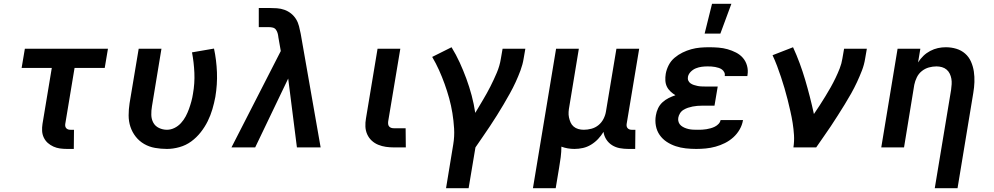

<svg xmlns="http://www.w3.org/2000/svg" viewBox="-20 -777 5240 1012"><path d="M369 8H334Q314 8 296 5.5Q278 3 261.5 -4.5Q245 -12 232 -23.5Q219 -35 211 -51.5Q203 -68 202 -86.5Q201 -105 204 -124L253 -419H94L111 -520H549L532 -419H373L324 -124Q323 -118 324 -112Q325 -106 329 -101.5Q333 -97 338.5 -95Q344 -93 351 -93H370Z M860 8Q828 8 797 2.5Q766 -3 740 -18Q714 -33 695.5 -56.5Q677 -80 667.5 -108.5Q658 -137 658 -169Q658 -201 663 -233L711 -520H831L781 -217Q777 -194 777.5 -171.5Q778 -149 788 -130.5Q798 -112 818 -102.5Q838 -93 860 -93Q880 -93 899.5 -102.5Q919 -112 934 -128.5Q949 -145 959 -164Q969 -183 976 -202.5Q983 -222 988.5 -242Q994 -262 997 -282Q1007 -338 1004.5 -393.5Q1002 -449 992 -501L1108 -521Q1121 -460 1123.5 -396Q1126 -332 1115 -266Q1109 -234 1099.5 -201.5Q1090 -169 1075 -138.5Q1060 -108 1038 -80Q1016 -52 988 -31.5Q960 -11 926 -1.5Q892 8 860 8Z M1200 0 1460 -508 1447 -582V-583Q1446 -593 1443 -603Q1440 -613 1434 -621Q1428 -629 1418 -631.5Q1408 -634 1397 -634H1344V-735H1396Q1418 -735 1439.5 -733.5Q1461 -732 1480 -725Q1499 -718 1514.5 -705.5Q1530 -693 1540.5 -676Q1551 -659 1556 -639Q1561 -619 1565 -599L1670 0H1545L1499 -363L1325 0Z M2119 0H2057Q2035 0 2014 -3Q1993 -6 1973.5 -14Q1954 -22 1939 -36Q1924 -50 1915.5 -69Q1907 -88 1906 -109.5Q1905 -131 1909 -153L1970 -520H2090L2026 -137Q2025 -129 2026 -122Q2027 -115 2031.5 -110Q2036 -105 2042.5 -103Q2049 -101 2057 -101H2118Z M2450 215H2331L2369 -16Q2376 -58 2373.5 -99.5Q2371 -141 2364.5 -181Q2358 -221 2347.5 -259Q2337 -297 2323.5 -334.5Q2310 -372 2294 -407.5Q2278 -443 2258 -477L2360 -528Q2384 -489 2403 -447.5Q2422 -406 2438 -362.5Q2454 -319 2466 -274Q2478 -229 2485 -182Q2505 -216 2526 -251Q2547 -286 2565 -321.5Q2583 -357 2598.5 -393.5Q2614 -430 2620 -468L2629 -520H2749L2740 -468Q2735 -437 2723.5 -406Q2712 -375 2698 -344.5Q2684 -314 2667.5 -284.5Q2651 -255 2634 -226Q2617 -197 2599 -168.5Q2581 -140 2562.5 -112Q2544 -84 2524.5 -56Q2505 -28 2486 0Z M2789 215 2911 -520H3031L2981 -217Q2978 -202 2977 -187Q2976 -172 2979 -158Q2982 -144 2987.5 -131.5Q2993 -119 3003.5 -110Q3014 -101 3028 -97Q3042 -93 3057 -93Q3077 -93 3097.5 -98.5Q3118 -104 3134.5 -117.5Q3151 -131 3161 -150.5Q3171 -170 3174 -190L3229 -520H3349L3283 -124Q3282 -118 3283 -112Q3284 -106 3288 -101.5Q3292 -97 3297.5 -95Q3303 -93 3309 -93H3329L3328 8H3292Q3269 8 3247 4Q3225 0 3206.5 -11.5Q3188 -23 3176 -41.5Q3164 -60 3161 -82Q3149 -62 3132.5 -44.5Q3116 -27 3095.5 -14.5Q3075 -2 3052.5 3Q3030 8 3008 8Q2990 8 2972.5 5Q2955 2 2939 -4Q2939 23 2935.5 51Q2932 79 2927 107L2909 215Z M3650 8Q3622 8 3594.5 5Q3567 2 3541.5 -6.5Q3516 -15 3494 -29.5Q3472 -44 3457 -65.5Q3442 -87 3437 -114Q3432 -141 3437 -169Q3440 -188 3448.5 -206Q3457 -224 3471.5 -237.5Q3486 -251 3504 -260Q3522 -269 3540 -275Q3527 -283 3514.5 -294.5Q3502 -306 3495 -320.5Q3488 -335 3487 -352.5Q3486 -370 3489 -388Q3493 -411 3504.5 -433.5Q3516 -456 3535.5 -472.5Q3555 -489 3577.5 -500Q3600 -511 3623.5 -517.5Q3647 -524 3670.5 -526Q3694 -528 3717 -528Q3743 -528 3767.5 -526Q3792 -524 3815 -517.5Q3838 -511 3859.5 -500Q3881 -489 3896 -471.5Q3911 -454 3917.5 -430.5Q3924 -407 3920 -382L3919 -376H3800V-377Q3802 -387 3797.5 -396Q3793 -405 3785.5 -410.5Q3778 -416 3769 -419Q3760 -422 3749.5 -424Q3739 -426 3729 -426.5Q3719 -427 3709 -427Q3694 -427 3678.5 -425Q3663 -423 3648 -417Q3633 -411 3621 -399Q3609 -387 3606 -372Q3604 -361 3608 -352Q3612 -343 3620 -337.5Q3628 -332 3637.5 -329Q3647 -326 3656.5 -324Q3666 -322 3676.5 -321.5Q3687 -321 3697 -321H3763L3746 -220H3680Q3668 -220 3655.5 -219Q3643 -218 3630.5 -215.5Q3618 -213 3606 -209Q3594 -205 3582.5 -198Q3571 -191 3564 -179.5Q3557 -168 3555 -156Q3553 -144 3557 -133Q3561 -122 3569.5 -115Q3578 -108 3588.5 -103.5Q3599 -99 3610.5 -96.5Q3622 -94 3634 -93.5Q3646 -93 3659 -93Q3670 -93 3681 -93.5Q3692 -94 3703.5 -96Q3715 -98 3726 -101Q3737 -104 3748 -109.5Q3759 -115 3767.5 -124Q3776 -133 3778 -144H3897L3896 -143Q3892 -118 3878.5 -94.5Q3865 -71 3845 -53Q3825 -35 3801 -23Q3777 -11 3751.5 -4Q3726 3 3700.5 5.5Q3675 8 3650 8ZM3694 -600 3733 -757H3835L3777 -600Z M4162 0Q4167 -33 4165 -65Q4163 -97 4158 -128.5Q4153 -160 4146 -190.5Q4139 -221 4131.5 -251.5Q4124 -282 4115 -312Q4106 -342 4096.5 -371Q4087 -400 4076 -429Q4065 -458 4052 -486L4160 -528Q4179 -487 4195 -443.5Q4211 -400 4224 -356Q4237 -312 4248.5 -267Q4260 -222 4270 -176Q4286 -199 4301 -222.5Q4316 -246 4330.5 -269.5Q4345 -293 4358.5 -317Q4372 -341 4384 -366Q4396 -391 4406 -416.5Q4416 -442 4420 -468L4429 -520H4549L4540 -468Q4535 -436 4523 -405Q4511 -374 4497 -344Q4483 -314 4466.5 -284.5Q4450 -255 4432 -226Q4414 -197 4396 -168.5Q4378 -140 4359 -111.5Q4340 -83 4320.5 -55.5Q4301 -28 4282 0Z M4907 215 4993 -303Q4995 -318 4996 -333Q4997 -348 4994.5 -362Q4992 -376 4986 -388.5Q4980 -401 4969.5 -410Q4959 -419 4945 -423Q4931 -427 4916 -427Q4896 -427 4876 -421.5Q4856 -416 4839 -402.5Q4822 -389 4812.5 -369.5Q4803 -350 4799 -330L4745 0H4625L4711 -520H4831L4819 -448Q4831 -467 4847 -482.5Q4863 -498 4883 -508.5Q4903 -519 4923.5 -523.5Q4944 -528 4965 -528Q4994 -528 5020.5 -520Q5047 -512 5067 -494.5Q5087 -477 5098 -452Q5109 -427 5113 -400Q5117 -373 5116 -344.5Q5115 -316 5110 -287L5027 215Z"/></svg>

Font: Iosevka Aile Oblique
Style: Bold
Weight: 700
Italic angle: -9°
Designer: Belleve Invis
Foundry: Belleve Invis
Version: Version 31.1.0; ttfautohint (v1.8.4)